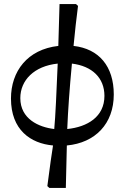

<svg xmlns="http://www.w3.org/2000/svg" viewBox="-20 -705 615 945"><path d="M304 220 309 11C449 -2 540 -96 540 -240C540 -379 467 -465 342 -479C349 -549 356 -618 364 -676L354 -685H273L267 -479C115 -462 34 -354 34 -220C34 -66 130 1 241 11C235 51 226 107 213 211L223 220ZM264 -392C258 -250 253 -132 247 -70C170 -79 80 -120 80 -222C80 -310 148 -380 264 -392ZM311 -70C315 -166 322 -264 334 -392C433 -380 494 -322 494 -233C494 -130 410 -80 311 -70Z"/></svg>

Font: STIX Two Text
Style: Regular
Weight: 400
Designer: Ross Mills, John Hudson & Paul Hanslow, Tiro Typeworks Ltd; with prior portions MicroPress Inc., and Coen Hoffman.
Foundry: Tiro Typeworks Ltd
Version: Version 2.13 b171